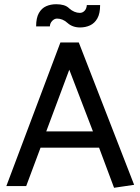

<svg xmlns="http://www.w3.org/2000/svg" viewBox="-20 -881 665 909"><path d="M420 -259H199L308 -551ZM266 -680 10 0H104L172 -182H449L520 8L615 -6L353 -680ZM391 -857Q390 -840 380.5 -830Q371 -820 358 -820Q345 -820 332 -825.5Q319 -831 308 -841Q297 -852 281.5 -856.5Q266 -861 246 -861Q220 -861 198.5 -851.5Q177 -842 164 -819Q151 -796 151 -756H216Q217 -772 227.5 -782.5Q238 -793 250 -793Q263 -793 275.5 -788Q288 -783 300 -772Q311 -762 326 -756.5Q341 -751 359 -751Q385 -751 406.5 -761Q428 -771 441 -794Q454 -817 454 -857Z"/></svg>

Font: Catamaran Thin Medium
Style: Regular
Weight: 500
Version: Version 2.000